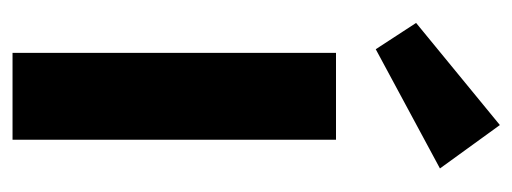

<svg xmlns="http://www.w3.org/2000/svg" viewBox="-282 -556 837 314"><g transform="rotate(90 137.0 -398.5)"><path d="M66 0V-529H208V0ZM60 -594 17 -660 184 -797 255 -699Z"/></g></svg>

Font: Mach SemiBold
Style: Regular
Weight: 600
Version: Version 1.002